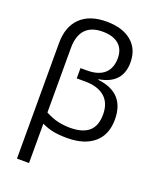

<svg xmlns="http://www.w3.org/2000/svg" viewBox="-179 -868 985 1210"><g transform="rotate(20 314.0 -262.5)"><path d="M322 -765Q429 -765 490 -714.5Q551 -664 551 -574Q551 -431 398 -406V-402Q582 -381 582 -202Q582 -100 517.5 -45Q453 10 337 10Q284 10 245 2.5Q206 -5 167 -24V240H86V-535Q86 -645 147.5 -705Q209 -765 322 -765ZM321 -697Q244 -697 205.5 -655Q167 -613 167 -532V-99Q212 -75 251.5 -66Q291 -57 333 -57Q417 -57 459 -93.5Q501 -130 501 -207Q501 -284 454.5 -324Q408 -364 322 -364H267V-433H312Q388 -433 427.5 -469Q467 -505 467 -572Q467 -632 429 -664.5Q391 -697 321 -697Z"/></g></svg>

Font: Stephens Clock
Style: Regular
Weight: 400
Designer: Peter Wiegel (catfonts.de) with slight modifications by DT1.org
Version: Version 0.9.1